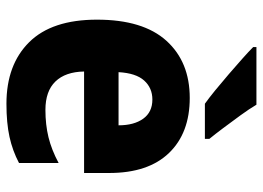

<svg xmlns="http://www.w3.org/2000/svg" viewBox="-130 -676 816 596"><g transform="rotate(90 278.0 -378.0)"><path d="M284 -559Q393 -559 455 -494.5Q517 -430 517 -309V-231H202Q203 -173 233 -142Q263 -111 321 -111Q367 -111 406 -120.5Q445 -130 486 -152V-29Q448 -9 405 0.5Q362 10 302 10Q181 10 111 -60.5Q41 -131 41 -271Q41 -414 106.5 -486.5Q172 -559 284 -559ZM289 -443Q253 -443 230 -417.5Q207 -392 204 -338H369Q369 -386 348.5 -414.5Q328 -443 289 -443ZM305 -766Q318 -744 338 -716.5Q358 -689 377.5 -663Q397 -637 411 -620V-606H302Q285 -618 260.5 -638Q236 -658 210.5 -680Q185 -702 162.5 -722Q140 -742 126 -756V-766Z"/></g></svg>

Font: Noto Sans Hebrew SemiCondensed ExtraBold
Style: Regular
Weight: 800
Width: 4
Designer: Monotype Design Team
Foundry: Monotype Imaging Inc.
Version: Version 2.004; ttfautohint (v1.8.4.7-5d5b)